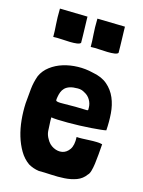

<svg xmlns="http://www.w3.org/2000/svg" viewBox="-117 -829 678 911"><g transform="rotate(15 222.0 -373.5)"><path d="M66 -622Q85 -623 107 -621.5Q129 -620 148.5 -619.5Q168 -619 182.5 -621Q197 -623 201 -629Q201 -644 200.5 -663.5Q200 -683 199.5 -701.5Q199 -720 198.5 -735.5Q198 -751 198 -757L62 -760Q61 -714 63.5 -682.5Q66 -651 66 -622ZM250 -622Q269 -623 291 -621.5Q313 -620 332.5 -619.5Q352 -619 366.5 -621Q381 -623 385 -629Q385 -644 384.5 -663.5Q384 -683 383.5 -701.5Q383 -720 382.5 -735.5Q382 -751 382 -757L246 -760Q245 -714 247.5 -682.5Q250 -651 250 -622ZM424 -259Q427 -301 424 -342Q421 -383 406.5 -417Q392 -451 364 -475Q336 -499 290 -507Q254 -516 216 -515Q178 -514 144 -503.5Q110 -493 83 -472.5Q56 -452 43 -423Q31 -390 27.5 -355.5Q24 -321 21 -284Q19 -243 23 -202Q27 -161 38 -124.5Q49 -88 67 -57.5Q85 -27 112 -8Q136 6 164 10Q192 10 225.5 12Q259 14 291 12Q323 10 350 0Q377 -10 394 -34Q401 -40 405.5 -55.5Q410 -71 413 -92.5Q416 -114 418 -139Q420 -164 422 -190Q411 -193 394 -193.5Q377 -194 358.5 -193Q340 -192 323 -191.5Q306 -191 296 -192Q298 -151 283.5 -130.5Q269 -110 248 -106Q227 -102 205 -113Q183 -124 171 -147Q160 -165 158.5 -184Q157 -203 156 -233V-251Q166 -249 188 -248Q210 -247 237.5 -247Q265 -247 295 -248Q325 -249 351.5 -251Q378 -253 397.5 -255Q417 -257 424 -259ZM316 -341Q316 -333 316 -330.5Q316 -328 310.5 -327.5Q305 -327 292 -328Q279 -329 253 -329Q215 -329 195.5 -328.5Q176 -328 167 -329.5Q158 -331 157.5 -335.5Q157 -340 159 -351Q161 -364 165.5 -376Q170 -388 179 -397Q188 -406 203 -411Q218 -416 242 -416Q253 -416 261 -413.5Q269 -411 277 -406Q295 -397 305.5 -379Q316 -361 316 -341Z"/></g></svg>

Font: Londrina Solid
Style: Regular
Weight: 400
Designer: Marcelo Magalhaes
Foundry: Marcelo Magalhães
Version: Version 1.002